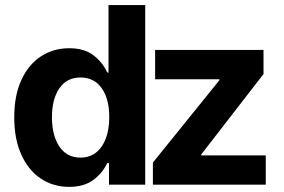

<svg xmlns="http://www.w3.org/2000/svg" viewBox="-20 -727 1117 756"><path d="M36.1 -264.6Q36.1 -352.5 64.9 -413.8Q93.8 -475.1 142.8 -506.1Q191.9 -537.1 252 -537.1Q312 -537.1 348.1 -509.3Q384.3 -481.4 402.3 -441.4H407.2V-707H551.8V0H409.2V-85H402.3Q383.8 -45.4 347.2 -18.3Q310.5 8.8 252 8.8Q190.4 8.8 141.6 -23.2Q92.8 -55.2 64.5 -116.9Q36.1 -178.7 36.1 -264.6ZM410.2 -265.6Q410.2 -337.9 380.4 -379.9Q350.6 -421.9 296.9 -421.9Q243.2 -421.9 213.9 -379.4Q184.6 -336.9 184.6 -265.6Q184.6 -193.4 213.9 -149.9Q243.2 -106.4 296.9 -106.4Q332.5 -106.4 357.9 -126.2Q383.3 -146 396.7 -181.9Q410.2 -217.8 410.2 -265.6ZM582 -86.9 843.8 -411.1V-415H590.8V-530.3H1017.6V-435.5L772.5 -119.1V-115.2H1026.4V0H582Z"/></svg>

Font: Pretendard JP
Style: Bold
Weight: 700
Designer: Base glyphs from Inter by Rasmus Andersson; Hangeul glyphs from Noto Sans CJK(Source Han Sans) by Jang Soo-young and Kan
Foundry: Kil Hyung-jin
Version: Version 1.309